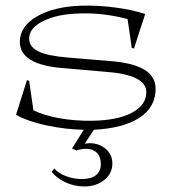

<svg xmlns="http://www.w3.org/2000/svg" viewBox="-20 -444 622 685"><path d="M37.1 -34.2 76.2 -158.2 84 -155.8 99.1 -50.8Q135.3 -32.2 191.9 -22.2Q248.5 -12.2 310.1 -13.2Q399.9 -14.6 450.9 -42Q502 -69.3 502 -115.2Q502 -177.7 355 -188L203.1 -201.2Q50.8 -213.4 50.8 -294.9Q50.8 -350.6 112.8 -386Q174.8 -421.4 273.9 -423.8Q330.1 -425.3 392.6 -417Q455.1 -408.7 498 -394L458 -271L450.2 -272.9L435.1 -376Q348.6 -398.9 264.2 -396Q184.1 -394 134 -368.9Q84 -343.8 84 -306.2Q84 -276.9 116.9 -260.7Q149.9 -244.6 221.2 -238.8L373 -226.1Q455.1 -219.7 494.6 -195.8Q534.2 -171.9 535.2 -128.9Q535.6 -61.5 477.5 -23.9Q419.4 13.7 314.9 19L282.2 68.8Q293.9 66.9 299.8 66.9Q333.5 66.9 357.2 87.2Q380.9 107.4 380.9 139.2Q380.9 174.8 352.1 198Q323.2 221.2 280.8 221.2Q246.1 221.2 214.8 207Q183.6 192.9 164.1 168.9L173.8 157.2Q187.5 173.8 215.1 184.3Q242.7 194.8 272 194.8Q304.7 194.8 322.3 180.9Q339.8 167 339.8 141.1Q339.8 115.7 325.7 101.3Q311.5 86.9 287.1 86.9Q269.5 86.9 252.9 92.8L236.8 85.9L278.8 19Q213.4 17.6 147.2 3.7Q81.1 -10.3 37.1 -34.2Z"/></svg>

Font: Halibut Exp Thin
Style: Regular
Weight: 250
Width: 7
Designer: Matteo Maggi
Foundry: Collletttivo
Version: Version 3.080 | FøM Fix